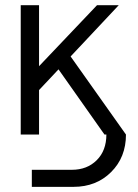

<svg xmlns="http://www.w3.org/2000/svg" viewBox="-20 -520 532 742"><path d="M103 202.1V136.2H257.8Q316.4 136.2 353.8 99.1Q391.1 62 391.1 0H383.8L206.1 -252L130.9 -171.9V0H60.1V-500H130.9V-264.2L355 -500H439L252.9 -301.8L466.8 0Q466.8 87.9 409.4 145Q352.1 202.1 264.2 202.1Z"/></svg>

Font: LT Superior
Style: Regular
Weight: 400
Designer: Daniel Lyons
Foundry: LyonsType
Version: Version 1.000